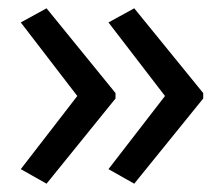

<svg xmlns="http://www.w3.org/2000/svg" viewBox="-20 -511 539 462"><path d="M469 -274 303 -69 241 -104 377 -280 241 -457 303 -491 469 -287ZM258 -274 92 -69 30 -104 166 -280 30 -457 92 -491 258 -287Z"/></svg>

Font: Noto Sans Hebrew Thin
Style: Regular
Weight: 400
Version: Version 3.001